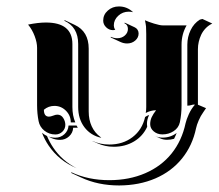

<svg xmlns="http://www.w3.org/2000/svg" viewBox="-20 -546 666 584"><path d="M65.4 -471.2Q96.2 -477.5 119.6 -477.5Q200.2 -477.5 200.2 -412.1V-220.7Q200.2 -194.3 209 -173.8H195.3Q195.3 -194.3 180.7 -209.1Q166 -223.9 145.5 -223.9Q127.4 -223.9 113.5 -212.2Q113.5 -191.4 128.7 -191.2Q133.8 -191.2 141.5 -194.2Q149.2 -197.3 154.3 -197.3Q165.8 -197.3 172.2 -187.3Q178.7 -177.2 178.7 -166.3Q178.7 -154.1 169.8 -145.5Q160.9 -137 148.4 -137Q129.6 -137 115.2 -148.4Q100.8 -159.9 97.4 -177.5Q92.8 -200.7 92.8 -225.6V-400.4Q92.8 -416.7 85.4 -436.3Q78.1 -455.8 65.4 -471.2ZM107.7 -142.1Q114.7 -136.2 123 -132.3Q130.9 -113.3 142.1 -96.7Q168.9 -56.9 212.9 -34.4Q159.2 -57.1 127.9 -103.3Q115.7 -121.3 107.7 -142.1ZM126.7 -130.9Q137.2 -127.2 148.4 -127.2Q164.3 -127.2 175.9 -137.8Q187.5 -148.4 188.5 -164.1H212.9Q214.8 -160.4 216.6 -157.5H202.6Q201.7 -141.8 190.1 -131.2Q178.5 -120.6 162.6 -120.6Q149.2 -120.6 137.2 -125.7ZM175 -483.2 177.5 -484.4 207.5 -470.2Q249.8 -450.4 249.8 -397.9V-206.8Q249.8 -181.6 259 -161.7Q268.3 -141.8 285.4 -129.4L288.1 -126.7Q255.6 -134 236.7 -159.1Q217.8 -184.1 217.8 -220.7V-412.1Q217.8 -464.1 175 -483.2ZM196.5 -20 197.3 -22Q248.3 2 312.5 2Q373 2 421.9 -19.2Q470.7 -40.3 502 -79.2Q533.2 -118.2 544.4 -170.9Q546.9 -182.1 554.3 -198.6Q561.8 -215.1 572.8 -227.5Q571.3 -227.8 570.3 -228Q566.7 -228 561.5 -226.3Q556.4 -224.6 549.8 -224.6V-410.2Q549.8 -433.6 559.8 -454.3Q569.8 -475.1 587.9 -486.3L595.7 -488.3L625.7 -474.4Q614.3 -469 605.6 -460Q596.9 -450.9 591.9 -440.2Q586.9 -429.4 584.5 -418.6Q582 -407.7 582 -396.5V-227.5L606.7 -217L598.4 -204.8Q590.3 -193.6 584.4 -179.8Q578.4 -166 576.4 -156.2Q565.4 -103.3 533.7 -64Q502 -24.7 452.8 -3.4Q403.6 17.8 342.5 18.1Q278.1 18.1 226.6 -6.1ZM261.2 -116.9 261.5 -117.2Q284.7 -106.4 312.5 -106.4Q353.8 -106.4 383.2 -128.9Q412.6 -151.4 421.4 -190.2Q428 -194.6 433.6 -196.3Q426.8 -182.4 427 -168.5Q427 -164.3 427.7 -160.4Q414.6 -131.8 387.6 -115.7Q360.6 -99.6 326.2 -99.6Q299.1 -99.6 275.4 -110.6ZM293.9 -483.4Q293.9 -501.5 308 -513.9Q322 -526.4 341.8 -526.4Q366.5 -526.4 385 -508.8L381.1 -509.8Q376.5 -510.5 371.8 -510.5Q353 -510.5 339.6 -498Q326.2 -485.6 326.2 -468.8Q326.2 -463.1 329.3 -456.8L330.8 -455.1Q327.4 -454.3 323.7 -454.3Q311.8 -454.3 302.9 -463Q293.9 -471.7 293.9 -483.4ZM316.7 -432.1 317.1 -434.1Q326.4 -429.7 336.7 -429.7Q350.3 -429.7 359.7 -438Q369.1 -446.3 369.1 -458Q369.1 -470.7 358.4 -475.3L359.4 -477.1L389.4 -463.1Q395 -460.7 398.3 -455.6Q401.6 -450.4 401.6 -444.3Q401.6 -431.6 391.4 -422.7Q381.1 -413.8 366.7 -413.8Q356.2 -413.8 346.7 -418.2ZM420.9 -484.4Q430.9 -479.7 448.7 -474.2Q466.6 -468.8 474.6 -468.8H547.6Q532.2 -442.1 532.2 -410.2V-225.6Q532.2 -198.7 527.1 -174.1Q523.4 -157.2 508.3 -147.2Q493.2 -137.2 473.9 -137.2Q458.5 -137.2 447.6 -146.4Q436.8 -155.5 436.8 -168.5Q436.8 -179.7 441.4 -189.6Q446 -199.5 454.8 -210.7Q439.2 -210.7 423.3 -202.4Q424.8 -209.5 424.8 -220.7V-442.4Q424.8 -458 424.2 -464.8Q423.6 -471.7 420.9 -484.4ZM451.7 -132.3Q462.2 -127.4 473.9 -127.4Q499 -127.4 517.3 -141.6Q513.9 -132.6 509.5 -123.8Q499.3 -120.8 488 -120.8Q476.3 -120.8 465.8 -125.7Z"/></svg>

Font: AgreloyS1
Style: Medium
Weight: 400
Designer: gluk
Foundry: gluk
Version: Version 0.27